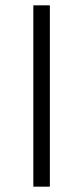

<svg xmlns="http://www.w3.org/2000/svg" viewBox="-20 -700 312 720"><path d="M105 0V-680H167V0Z"/></svg>

Font: Palanquin Light
Style: Regular
Weight: 300
Designer: Pria Ravichandran
Version: Version 1.0.4